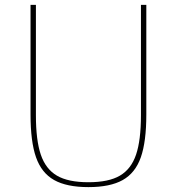

<svg xmlns="http://www.w3.org/2000/svg" viewBox="-20 -753 725 786"><path d="M105 -733H127V-281Q127 -179 147 -120Q167 -61 213 -34Q259 -7 342 -7Q425 -7 471 -34Q517 -61 537 -120Q557 -179 557 -281V-733H579V-284Q579 -173 556.5 -109Q534 -45 482.5 -16Q431 13 342 13Q253 13 201.5 -16Q150 -45 127.5 -109Q105 -173 105 -284Z"/></svg>

Font: IBM Plex Sans JP Thin
Style: Regular
Weight: 100
Designer: Mike Abbink; Paul van der Laan; Pieter van Rosmalen; Wujin Sim; Yejin Wi; Jinhee Kim; Boomi Park; Yona Kim; Kichan Ma
Foundry: Sandoll Inc.
Version: Version 1.001